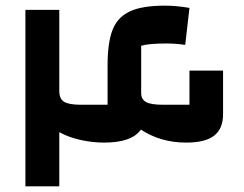

<svg xmlns="http://www.w3.org/2000/svg" viewBox="-20 -660 865 680"><path d="M770 -410V-255Q770 -205 739 -180Q708 -155 639 -155Q549 -155 479 -201Q447 -155 349 -155Q307 -155 264.5 -164.5Q222 -174 190 -192V0H70V-625H190V-338Q190 -310 207 -299.5Q224 -289 267 -289H361V-428Q361 -509 378.5 -554Q396 -599 439.5 -619.5Q483 -640 564 -640Q605 -640 651 -632L636 -501Q603 -506 570 -506Q507 -506 480 -498V-330Q480 -308 497.5 -298.5Q515 -289 557 -289H651V-410Z"/></svg>

Font: Changa SemiBold
Style: Regular
Weight: 600
Designer: Eduardo Rodriguez Tunni
Foundry: Eduardo Rodriguez Tunni
Version: Version 2.002; ttfautohint (v1.5) -l 8 -r 50 -G 150 -x 14 -H